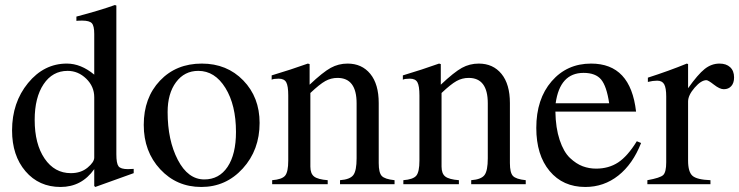

<svg xmlns="http://www.w3.org/2000/svg" viewBox="-20 -733 2941 764"><path d="M359 11 355 7V-60Q305 11 221 11Q135 11 81.5 -51.5Q28 -114 28 -214Q28 -325 91.5 -402.5Q155 -480 246 -480Q302 -480 355 -436V-598Q355 -630 345.5 -640.5Q336 -651 307 -651Q292 -651 284 -650V-667Q379 -692 437 -713L443 -711V-119Q443 -83 451.5 -71.5Q460 -60 489 -60Q494 -60 512 -61V-44ZM262 -44Q302 -44 328.5 -66Q355 -88 355 -106V-346Q355 -389 323 -420Q291 -451 249 -451Q189 -451 153.5 -398Q118 -345 118 -256Q118 -160 157.5 -102Q197 -44 262 -44Z M783 -480Q883 -480 948 -413Q1013 -346 1013 -244Q1013 -136 946 -62.5Q879 11 781 11Q683 11 617.5 -59.5Q552 -130 552 -236Q552 -344 616.5 -412Q681 -480 783 -480ZM647 -287Q647 -175 687.5 -97Q728 -19 793 -19Q852 -19 885.5 -69Q919 -119 919 -208Q919 -315 877 -383Q835 -451 769 -451Q714 -451 680.5 -406Q647 -361 647 -287Z M1061 -416V-433Q1138 -456 1205 -480L1212 -478V-396Q1265 -446 1296 -463Q1327 -480 1363 -480Q1420 -480 1453.5 -439Q1487 -398 1487 -323V-84Q1487 -46 1499 -33Q1511 -20 1550 -16V0H1333V-16Q1373 -19 1386 -36.5Q1399 -54 1399 -103V-322Q1399 -423 1323 -423Q1297 -423 1274.5 -410.5Q1252 -398 1215 -363V-70Q1215 -42 1230 -30.5Q1245 -19 1284 -16V0H1063V-16Q1102 -19 1114.5 -34Q1127 -49 1127 -94V-353Q1127 -391 1119 -405.5Q1111 -420 1089 -420Q1069 -420 1061 -416Z M1583 -416V-433Q1660 -456 1727 -480L1734 -478V-396Q1787 -446 1818 -463Q1849 -480 1885 -480Q1942 -480 1975.5 -439Q2009 -398 2009 -323V-84Q2009 -46 2021 -33Q2033 -20 2072 -16V0H1855V-16Q1895 -19 1908 -36.5Q1921 -54 1921 -103V-322Q1921 -423 1845 -423Q1819 -423 1796.5 -410.5Q1774 -398 1737 -363V-70Q1737 -42 1752 -30.5Q1767 -19 1806 -16V0H1585V-16Q1624 -19 1636.5 -34Q1649 -49 1649 -94V-353Q1649 -391 1641 -405.5Q1633 -420 1611 -420Q1591 -420 1583 -416Z M2190 -289Q2191 -224 2207 -176Q2223 -128 2248 -104.5Q2273 -81 2298.5 -71.5Q2324 -62 2352 -62Q2402 -62 2439.5 -86.5Q2477 -111 2514 -171L2531 -164Q2498 -80 2440.5 -34.5Q2383 11 2309 11Q2220 11 2167 -52.5Q2114 -116 2114 -224Q2114 -339 2175 -409.5Q2236 -480 2332 -480Q2411 -480 2455.5 -432.5Q2500 -385 2511 -289ZM2191 -322H2404Q2394 -390 2372 -416.5Q2350 -443 2302 -443Q2208 -443 2191 -322Z M2860 -378Q2844 -378 2821 -396Q2798 -414 2791 -414Q2770 -414 2744 -384Q2718 -354 2718 -329V-94Q2718 -49 2735.5 -33.5Q2753 -18 2807 -16V0H2556V-16Q2607 -25 2619 -36.5Q2631 -48 2631 -87V-349Q2631 -383 2623 -397.5Q2615 -412 2595 -412Q2578 -412 2558 -407V-424Q2642 -451 2713 -480L2718 -478V-382Q2757 -437 2784 -458.5Q2811 -480 2843 -480Q2870 -480 2885.5 -465.5Q2901 -451 2901 -425Q2901 -403 2890 -390.5Q2879 -378 2860 -378Z"/></svg>

Font: MM Ethnic
Style: Regular
Weight: 400
Designer: Khon Soe Zaw Thu
Version: Version 1.00 July 18, 2016, initial release